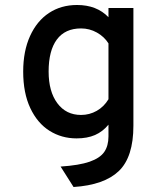

<svg xmlns="http://www.w3.org/2000/svg" viewBox="-20 -543 656 770"><path d="M223 125Q298 120 339.5 105.5Q381 91 398 66.5Q415 42 415 4V-43Q392 -15 361 -1.5Q330 12 287 12Q227 12 178.5 -18.5Q130 -49 101.5 -109.5Q73 -170 73 -256Q73 -338 100.5 -398.5Q128 -459 176.5 -491Q225 -523 289 -523Q368 -523 415 -474V-511H515V-39Q515 87 456.5 143Q398 199 275 207ZM415 -145V-369Q398 -396 368.5 -412.5Q339 -429 305 -429Q241 -429 208 -384.5Q175 -340 175 -256Q175 -176 210 -129Q245 -82 305 -82Q339 -82 368 -98.5Q397 -115 415 -145Z"/></svg>

Font: Overpass Mono Light
Style: Bold
Weight: 600
Monospace: yes
Designer: Delve Withrington, Dave Bailey
Foundry: Delve Fonts
Version: Version 1.000;DELV;Overpass